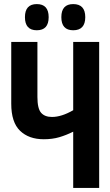

<svg xmlns="http://www.w3.org/2000/svg" viewBox="-20 -919 540 939"><path d="M218 -835Q218 -899 160 -899Q102 -899 102 -835Q102 -771 160 -771Q218 -771 218 -835ZM397 -835Q397 -899 338 -899Q280 -899 280 -835Q280 -771 338 -771Q397 -771 397 -835ZM465 0V-714H338V-380Q281 -347 234 -347Q199 -347 181 -367.5Q163 -388 163 -445V-714H35V-412Q35 -321 78 -279.5Q121 -238 194 -238Q236 -238 270 -248Q304 -258 338 -275V0Z"/></svg>

Font: Noto Sans Mono UI Condensed
Style: Bold
Weight: 700
Width: 3
Designer: Monotype Design team
Foundry: Monotype Imaging Inc.
Version: 1.000